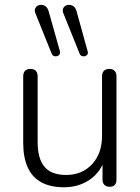

<svg xmlns="http://www.w3.org/2000/svg" viewBox="-20 -783 593 811"><path d="M251 8Q193 8 154.5 -13Q116 -34 97 -76Q78 -118 78 -180V-460Q78 -476 86 -484Q94 -492 109 -492Q123 -492 131 -484Q139 -476 139 -460V-183Q139 -113 168 -78.5Q197 -44 259 -44Q327 -44 369 -89.5Q411 -135 411 -209V-460Q411 -476 419 -484Q427 -492 442 -492Q456 -492 464 -484Q472 -476 472 -460V-25Q472 6 443 6Q429 6 421 -2Q413 -10 413 -25V-124L425 -117Q406 -56 359 -24Q312 8 251 8ZM316 -557 248 -726Q243 -737 246 -745.5Q249 -754 256.5 -758.5Q264 -763 273.5 -762.5Q283 -762 291 -756Q299 -750 303 -737L350 -567Q353 -558 349 -552.5Q345 -547 338.5 -545.5Q332 -544 325.5 -546.5Q319 -549 316 -557ZM198 -557 130 -726Q125 -737 128 -745.5Q131 -754 138.5 -758.5Q146 -763 155.5 -762.5Q165 -762 173 -756Q181 -750 185 -737L233 -567Q235 -558 231 -552.5Q227 -547 220.5 -545.5Q214 -544 207.5 -546.5Q201 -549 198 -557Z"/></svg>

Font: Nunito ExtraLight Light
Style: Regular
Weight: 300
Version: Version 3.602